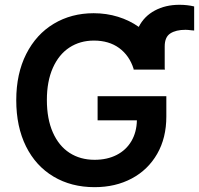

<svg xmlns="http://www.w3.org/2000/svg" viewBox="-20 -772 831 802"><path d="M538.1 -484.4Q520.5 -540 477.8 -571.3Q435.1 -602.5 372.1 -602.5Q314.5 -602.5 270 -573.5Q225.6 -544.4 200.7 -488.3Q175.8 -432.1 175.8 -354.5Q175.8 -275.4 200.7 -219Q225.6 -162.6 270.5 -133.5Q315.4 -104.5 375 -104.5Q427.7 -104.5 467.3 -124.8Q506.8 -145 528.8 -182.4Q550.8 -219.7 551.8 -269.5H387.7V-370.1H674.8V-285.2Q674.8 -195.8 636.5 -129.2Q598.1 -62.5 530.3 -26.4Q462.4 9.8 375 9.8Q277.8 9.8 203.6 -34.4Q129.4 -78.6 88.6 -160.6Q47.9 -242.7 47.9 -353.5Q47.9 -464.4 89.6 -546.6Q131.3 -628.9 204.8 -672.9Q278.3 -716.8 371.1 -716.8Q424.8 -716.8 472.9 -701.9Q521 -687 559.6 -659.7Q582 -704.1 626.7 -728Q671.4 -752 729.5 -752Q762.2 -752 791 -745.1V-644.5L779.3 -645.5Q763.7 -647.5 754.9 -647.5Q714.8 -647.5 691.4 -632.3Q668 -617.2 668 -578.1V-487.3L668.9 -481.4H538.1Z"/></svg>

Font: Pretendard SemiBold
Style: Regular
Weight: 600
Designer: Base glyphs from Inter by Rasmus Andersson; Hangeul glyphs from Noto Sans CJK(Source Han Sans) by Jang Soo-young and Kan
Foundry: Kil Hyung-jin
Version: Version 1.309